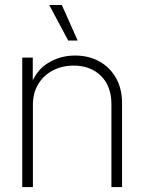

<svg xmlns="http://www.w3.org/2000/svg" viewBox="-20 -755 582 775"><path d="M112.8 -331.1V0H69.8V-522.5H112.3V-401.9H101.1Q121.6 -467.3 171.4 -499Q221.2 -530.8 282.7 -530.8Q337.9 -530.8 380.6 -507.3Q423.3 -483.9 448 -440.7Q472.7 -397.5 472.7 -337.4V0H429.7V-335Q429.7 -406.7 387.7 -448.5Q345.7 -490.2 276.9 -490.2Q230.5 -490.2 193.4 -470.7Q156.2 -451.2 134.5 -415.5Q112.8 -379.9 112.8 -331.1ZM255.4 -591.3 178.7 -734.9H229.5L293.5 -591.3Z"/></svg>

Font: Inter 28pt ExtraLight
Style: Regular
Weight: 250
Designer: Rasmus Andersson
Foundry: rsms
Version: Version 4.001;git-66647c0bb